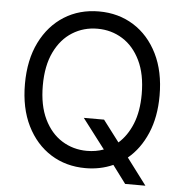

<svg xmlns="http://www.w3.org/2000/svg" viewBox="-55 -790 872 912"><g transform="rotate(5 380.5 -334.5)"><path d="M701.7 -363.6Q701.7 -261.4 668.3 -183.4Q634.9 -105.5 577.1 -57.9L671.9 68.2H575.3L511.7 -17Q451.3 9.9 380.7 9.9Q287.6 9.9 215.2 -35.5Q142.8 -81 101.2 -164.8Q59.7 -248.6 59.7 -363.6Q59.7 -478.7 101.2 -562.5Q142.8 -646.3 215.2 -691.8Q287.6 -737.2 380.7 -737.2Q473.7 -737.2 546.2 -691.8Q618.6 -646.3 660.2 -562.5Q701.7 -478.7 701.7 -363.6ZM352.3 -227.3H448.9L526.3 -125.4Q567.8 -161.6 592.2 -221.4Q616.5 -281.2 616.5 -363.6Q616.5 -458.1 585 -523.1Q553.6 -588.1 500.2 -621.4Q446.7 -654.8 380.7 -654.8Q314.6 -654.8 261.2 -621.4Q207.7 -588.1 176.3 -523.1Q144.9 -458.1 144.9 -363.6Q144.9 -269.2 176.3 -204.2Q207.7 -139.2 261.2 -105.8Q314.6 -72.4 380.7 -72.4Q422.9 -72.4 460.2 -85.9Z"/></g></svg>

Font: Inter Alia
Style: Regular
Weight: 400
Designer: Rasmus Andersson (Latin, Greek, Cyrillic etc.) and Evan from Shavian.info (Shavian, old style figures)
Foundry: Shavian.info
Version: Version 0.001;git-37ab20767